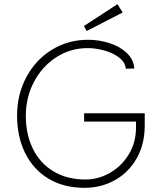

<svg xmlns="http://www.w3.org/2000/svg" viewBox="-20 -887 770 922"><path d="M675 -285Q675 -194 636 -126Q597 -58 531 -21.5Q465 15 387 15Q285 15 212 -29.5Q139 -74 100.5 -152.5Q62 -231 62 -332Q62 -433 106.5 -516.5Q151 -600 229 -648Q307 -696 403 -696Q457 -696 507 -679.5Q557 -663 589.5 -632Q622 -601 625 -558L584 -557Q581 -589 551 -611.5Q521 -634 479.5 -645Q438 -656 401 -656Q318 -656 250 -612Q182 -568 143 -493.5Q104 -419 104 -331Q104 -242 138 -172.5Q172 -103 237 -64Q302 -25 391 -25Q452 -25 508 -57Q564 -89 598.5 -146Q633 -203 633 -273V-303H384V-343H675ZM383 -762 544 -867 569 -827 396 -738Z"/></svg>

Font: Bellota Text Light
Style: Regular
Weight: 300
Designer: Kemie Guaida
Foundry: Kemie Guaida
Version: Version 4.001